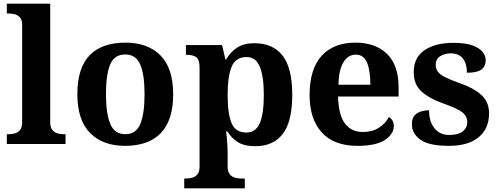

<svg xmlns="http://www.w3.org/2000/svg" viewBox="-20 -780 2709 1040"><path d="M17 0V-53H29Q44 -53 60.5 -57.5Q77 -62 88.5 -76Q100 -90 100 -118V-646Q100 -673 88 -686Q76 -699 59.5 -703Q43 -707 29 -707H17V-760H252V-118Q252 -90 263.5 -76Q275 -62 292 -57.5Q309 -53 323 -53H335V0Z M657 10Q537 10 468 -59.5Q399 -129 399 -270Q399 -411 465 -480Q531 -549 660 -549Q780 -549 849 -480Q918 -411 918 -270Q918 -129 851.5 -59.5Q785 10 657 10ZM659 -53Q717 -53 740 -108.5Q763 -164 763 -270Q763 -377 739.5 -431Q716 -485 658 -485Q600 -485 577 -431Q554 -377 554 -270Q554 -164 577.5 -108.5Q601 -53 659 -53Z M978 240V187H990Q1005 187 1021.5 182.5Q1038 178 1049.5 164Q1061 150 1061 122V-413Q1061 -459 1042 -471Q1023 -483 994 -483H987V-536H1183L1201 -458H1205Q1227 -497 1263.5 -521.5Q1300 -546 1358 -546Q1458 -546 1510.5 -479Q1563 -412 1563 -266Q1563 -121 1511.5 -54.5Q1460 12 1362 12Q1305 12 1269.5 -9.5Q1234 -31 1212 -68H1205Q1207 -54 1209 -30.5Q1211 -7 1212 15.5Q1213 38 1213 53V122Q1213 150 1224.5 164Q1236 178 1253 182.5Q1270 187 1284 187H1306V240ZM1315 -62Q1365 -62 1387 -112.5Q1409 -163 1409 -265Q1409 -365 1387.5 -418Q1366 -471 1316 -471Q1256 -471 1234.5 -418Q1213 -365 1213 -266Q1213 -163 1234.5 -112.5Q1256 -62 1315 -62Z M1916 10Q1789 10 1723 -62.5Q1657 -135 1657 -265Q1657 -406 1722 -477.5Q1787 -549 1905 -549Q2014 -549 2076.5 -488Q2139 -427 2139 -308V-257H1811Q1814 -157 1848.5 -111Q1883 -65 1945 -65Q1997 -65 2033 -88.5Q2069 -112 2086 -146Q2113 -131 2113 -97Q2113 -54 2065 -22Q2017 10 1916 10ZM1986 -321Q1986 -398 1968 -441Q1950 -484 1907 -484Q1865 -484 1840 -442.5Q1815 -401 1813 -321Z M2412 10Q2303 10 2257 -23.5Q2211 -57 2211 -107Q2211 -140 2227 -156Q2243 -172 2265 -177.5Q2287 -183 2304 -183Q2304 -121 2333.5 -85Q2363 -49 2412 -49Q2464 -49 2487.5 -69Q2511 -89 2511 -117Q2511 -150 2485 -171Q2459 -192 2388 -217Q2307 -245 2264 -283.5Q2221 -322 2221 -389Q2221 -469 2280 -508.5Q2339 -548 2436 -548Q2499 -548 2537.5 -534.5Q2576 -521 2593.5 -499.5Q2611 -478 2611 -455Q2611 -421 2587.5 -403.5Q2564 -386 2509 -386Q2509 -436 2487 -463.5Q2465 -491 2421 -491Q2389 -491 2364.5 -475.5Q2340 -460 2340 -429Q2340 -408 2351.5 -392Q2363 -376 2393 -361Q2423 -346 2477 -327Q2544 -304 2586.5 -266.5Q2629 -229 2629 -166Q2629 -83 2572.5 -36.5Q2516 10 2412 10Z"/></svg>

Font: Noto Serif Tibetan
Style: Bold
Weight: 700
Designer: Monotype Design Team
Foundry: Monotype Imaging Inc.
Version: Version 2.103; ttfautohint (v1.8.4.7-5d5b)